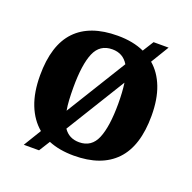

<svg xmlns="http://www.w3.org/2000/svg" viewBox="-112 -688 838 840"><g transform="rotate(20 306.5 -268.0)"><path d="M134 -42Q92 -77 69.5 -134Q47 -191 47 -270Q47 -411 113 -480Q179 -549 308 -549Q380 -549 432 -525L464 -576H534L483 -492Q523 -458 544.5 -402.5Q566 -347 566 -270Q566 -129 499.5 -59.5Q433 10 305 10Q238 10 187 -11L155 40H84ZM307 -53Q365 -53 388 -108.5Q411 -164 411 -270Q411 -324 405 -366L235 -90Q260 -53 307 -53ZM381 -443Q356 -485 306 -485Q248 -485 225 -431Q202 -377 202 -270Q202 -239 203.5 -212.5Q205 -186 209 -164Z"/></g></svg>

Font: Noto Naskh Arabic
Style: Bold
Weight: 700
Designer: Monotype Design Team, David Williams, Mohamad Dakak and Nizar Qandah
Foundry: Monotype Imaging Inc.
Version: Version 2.016